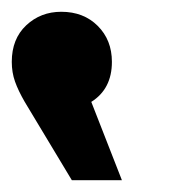

<svg xmlns="http://www.w3.org/2000/svg" viewBox="-116 -900 298 326"><path d="M91 -594H6L-74 -727Q-85 -746 -90.5 -761.5Q-96 -777 -96 -795Q-96 -834 -71.5 -857Q-47 -880 -12 -880Q26 -880 50 -856Q74 -832 74 -795Q74 -749 39 -727Z"/></svg>

Font: Montserrat arm2
Style: Bold
Weight: 700
Designer: Julieta Ulanovsky
Foundry: Julieta Ulanovsky
Version: Version 6.000